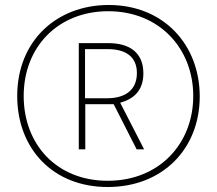

<svg xmlns="http://www.w3.org/2000/svg" viewBox="-20 -742 870 770"><path d="M412 8C633 8 781 -146 781 -355C781 -562 637 -722 416 -722C206 -722 49 -577 49 -357C49 -147 191 8 412 8ZM412 -17C206 -17 75 -164 75 -357C75 -555 214 -697 414 -697C620 -697 755 -547 755 -357C755 -166 619 -17 412 -17ZM296 -143H322V-324H436L528 -143H558L462 -330C513 -344 555 -376 555 -448C555 -533 497 -569 415 -569H296ZM410 -348H321V-545H412C481 -545 529 -517 529 -449C529 -377 477 -348 410 -348Z"/></svg>

Font: Noto Sans Khmer UI ExtraCondensed Thin
Style: Regular
Weight: 100
Width: 2
Designer: Danh Hong and the Monotype Design Team
Foundry: Monotype Imaging Inc.
Version: Version 2.002